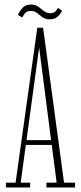

<svg xmlns="http://www.w3.org/2000/svg" viewBox="-20 -824 355 844"><path d="M6 0V-21H48.5L144 -702H169.5L261.5 -21H310V0H184V-21H229L207.5 -187H93.5L71 -21H112.5V0ZM96.5 -208H204.5L152 -615.5ZM198 -739Q179 -739 166.5 -748.2Q154 -757.5 142.8 -766.8Q131.5 -776 115.5 -776Q98 -776 89.2 -764.8Q80.5 -753.5 78 -747L59 -758Q63.5 -771 77.2 -787.5Q91 -804 116.5 -804Q135.5 -804 148.5 -794.5Q161.5 -785 173.2 -775.5Q185 -766 201 -766Q217 -766 224.5 -774.8Q232 -783.5 235 -789.5L253 -776.5Q248 -764.5 234.5 -751.8Q221 -739 198 -739Z"/></svg>

Font: Imbue 50pt Thin
Style: Regular
Weight: 100
Designer: Tyler Finck
Foundry: Etcetera Type Company
Version: Version 1.102; ttfautohint (v1.8.3)